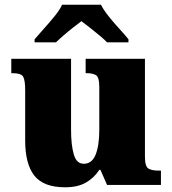

<svg xmlns="http://www.w3.org/2000/svg" viewBox="-20 -786 731 816"><path d="M257 10Q165 10 126 -39.5Q87 -89 87 -189V-402Q87 -445 78.5 -460Q70 -475 32 -475H28V-536H282V-234Q282 -170 293.5 -130Q305 -90 336 -90Q371 -90 386.5 -129Q402 -168 402 -235V-417Q402 -458 388 -466.5Q374 -475 348 -475H344V-536H596V-121Q596 -78 611 -69.5Q626 -61 652 -61H664V0H435L407 -64H402Q380 -30 345 -10Q310 10 257 10ZM127 -619Q143 -638 166.5 -664Q190 -690 212 -717Q234 -744 244 -766H409Q420 -744 441.5 -717Q463 -690 487 -664Q511 -638 526 -619V-606H435Q425 -617 404.5 -634Q384 -651 362.5 -668Q341 -685 326 -696Q311 -685 289.5 -668Q268 -651 248.5 -634Q229 -617 218 -606H127Z"/></svg>

Font: Noto Serif Tamil Black
Style: Regular
Weight: 900
Designer: Indian Type Foundry, Tom Grace, and the Monotype Design Team
Foundry: Monotype Imaging Inc.
Version: Version 2.004; ttfautohint (v1.8.4.7-5d5b)